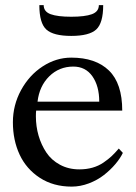

<svg xmlns="http://www.w3.org/2000/svg" viewBox="-20 -711 519 734"><path d="M447.3 -288.1H118.2Q117.2 -280.8 117.2 -266.1Q117.2 -228 127.4 -192.6Q137.7 -157.2 157.2 -127.9Q176.8 -98.6 209.5 -81.1Q242.2 -63.5 283.2 -63.5Q310.5 -63.5 333.7 -70.1Q356.9 -76.7 375.7 -89.6Q394.5 -102.5 406.7 -114Q418.9 -125.5 434.1 -143.1L449.7 -126.5Q439.5 -105.5 420.9 -83.5Q402.3 -61.5 377.4 -42Q352.5 -22.5 319.8 -10Q287.1 2.4 253.9 2.4Q184.1 2.4 132.3 -31.2Q80.6 -64.9 54.9 -120.1Q29.3 -175.3 29.3 -243.7Q29.3 -309.1 60.5 -366.5Q91.8 -423.8 143.3 -457.3Q194.8 -490.7 252.4 -490.7Q345.7 -490.7 396.5 -441.4Q447.3 -392.1 447.3 -288.1ZM123.5 -322.3H359.4Q359.4 -381.8 333.3 -419.2Q307.1 -456.5 260.3 -456.5Q206.1 -456.5 168.2 -419.2Q130.4 -381.8 123.5 -322.3ZM357.9 -691.4H374.5Q374.5 -622.6 347.7 -598.1Q320.8 -573.7 252.4 -573.7Q184.1 -573.7 157.2 -598.1Q130.4 -622.6 130.4 -691.4H147Q147 -666.5 173.6 -656.7Q200.2 -647 252.4 -647Q304.7 -647 331.3 -656.7Q357.9 -666.5 357.9 -691.4Z"/></svg>

Font: Flanker
Style: Regular
Weight: 400
Designer: Flanker
Foundry: Flanker
Version: Version 2.027